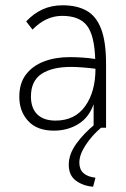

<svg xmlns="http://www.w3.org/2000/svg" viewBox="-20 -483 478 726"><path d="M184 11Q120 11 86.5 -25.5Q53 -62 53 -117Q53 -168 78 -201Q103 -234 146 -250.5Q189 -267 243 -267Q264 -267 289.5 -265.5Q315 -264 340 -260Q337 -350 308.5 -386.5Q280 -423 215 -423Q153 -423 103 -371L79 -402Q107 -432 141 -447.5Q175 -463 217 -463Q271 -463 307.5 -442.5Q344 -422 362.5 -373.5Q381 -325 381 -242V0H334V-89Q316 -38 275.5 -13.5Q235 11 184 11ZM97 -118Q97 -74 121 -50.5Q145 -27 190 -27Q263 -27 302 -81.5Q341 -136 341 -223Q318 -226 293 -228Q268 -230 249 -230Q177 -230 137 -203.5Q97 -177 97 -118ZM341 189 332 223Q294 220 267 200Q240 180 240 140Q240 100 268.5 60.5Q297 21 340 -14L362 0Q327 30 303.5 66Q280 102 280 132Q280 182 341 189Z"/></svg>

Font: Inconsolata SemiCondensed Light
Style: Regular
Weight: 300
Width: 4
Monospace: yes
Designer: Raph Levien, Cyreal, Brenton Simpson
Foundry: Raph Levien, Cyreal, Google
Version: Version 3.100; ttfautohint (v1.8.4.7-5d5b)